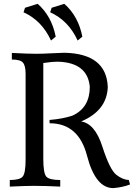

<svg xmlns="http://www.w3.org/2000/svg" viewBox="-20 -968 715 996"><path d="M567.4 7.8Q475.1 7.8 431.4 -160.4Q387.7 -328.6 237.3 -328.6L236.8 -345.7Q307.1 -351.6 356 -368.2Q445.8 -409.2 445.8 -517.6Q434.6 -642.1 283.7 -647.9Q246.6 -647.9 204.6 -641.1V-144Q204.6 -70.8 219.7 -52.5Q234.9 -34.2 292.5 -34.2V0Q214.4 -3.9 155.8 -3.9Q114.7 -3.9 30.8 0V-34.2Q82.5 -34.2 97.7 -52Q112.8 -69.8 112.8 -140.1V-585Q112.8 -627 99.1 -643.1Q85.4 -659.2 41.5 -659.2V-693.4Q124 -689 168.5 -689Q201.2 -689 249.8 -691.7Q298.3 -694.3 314.5 -694.3Q531.7 -689.5 539.1 -517.6Q535.2 -394.5 400.9 -337.9Q472.7 -327.1 511.2 -207Q549.8 -86.9 584 -60.8Q618.2 -34.7 647.9 -34.7L654.8 -11.2Q616.2 3.9 567.4 7.8ZM244.6 -757.8Q196.8 -861.8 102.1 -904.3L109.9 -927.7L175.3 -948.2Q248 -884.8 269 -777.8ZM382.8 -757.8Q335 -861.8 240.2 -904.3L248 -927.7L313.5 -948.2Q386.2 -884.8 407.2 -777.8Z"/></svg>

Font: Almanac
Style: Regular
Weight: 400
Designer: Eden's Almanac
Version: Version 3.501;March 28, 2021;FontCreator 13.0.0.2683 64-bit